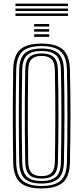

<svg xmlns="http://www.w3.org/2000/svg" viewBox="-20 -1052 468 1079"><path d="M213.8 7Q129.6 7 92.6 -27.1Q55.6 -61.2 54.2 -139.7Q53.2 -213.9 52.5 -277.8Q51.9 -341.8 51.9 -402.1Q51.9 -462.4 52.5 -525.3Q53.2 -588.1 54.2 -660.1Q55.6 -738.9 92.7 -772.9Q129.8 -807 213.8 -807Q295.8 -807 333.5 -773.4Q371.1 -739.7 373 -660.2Q374.5 -595.1 375.3 -533.1Q376.1 -471.1 376.1 -408.6Q376.1 -346 375.3 -279.7Q374.6 -213.3 373 -139.5Q371.1 -58.9 332.7 -25.9Q294.3 7 213.8 7ZM213.8 -6.8Q285.6 -6.8 320.2 -36.6Q354.7 -66.4 356.1 -140.1Q357.5 -208 358.2 -270.5Q358.8 -333.1 358.9 -394.9Q359 -456.6 358.4 -521.8Q357.7 -586.9 356.1 -659.7Q354.7 -732.5 320.7 -762.8Q286.6 -793.2 213.8 -793.2Q138.3 -793.2 105.4 -762Q72.6 -730.8 71.1 -659.7Q70 -599.8 69.3 -542.3Q68.7 -484.8 68.6 -423.9Q68.6 -363 69.1 -293.5Q69.6 -224 71.1 -140.1Q72.3 -66.1 107.1 -36.5Q142 -6.8 213.8 -6.8ZM213.8 -20.7Q147.7 -20.7 118.4 -48.4Q89.1 -76.1 87.9 -140.1Q86.9 -213.9 86.3 -277.8Q85.7 -341.7 85.7 -402Q85.7 -462.4 86.3 -525.2Q86.9 -588 87.9 -659.7Q89.1 -723.8 118.3 -751.5Q147.4 -779.3 213.8 -779.3Q277.7 -779.3 307.6 -752.2Q337.5 -725 339.2 -659.3Q340.6 -597.8 341.5 -536.1Q342.3 -474.5 342.3 -411Q342.3 -347.4 341.6 -280.2Q340.8 -213.1 339.2 -140.5Q337.7 -74.1 307 -47.4Q276.3 -20.7 213.8 -20.7ZM213.8 -34.6Q266.6 -34.6 293.8 -57.6Q321 -80.7 322.3 -140.9Q323.7 -207.5 324.4 -270.8Q325.1 -334.1 325.2 -396.7Q325.3 -459.4 324.6 -524.2Q323.9 -589.1 322.3 -658.9Q321 -718.3 294.5 -741.8Q268 -765.4 213.8 -765.4Q156.4 -765.4 131.2 -740.8Q106 -716.1 104.8 -659.3Q103.7 -594.6 103 -532.9Q102.4 -471.3 102.3 -409Q102.2 -346.7 102.9 -280.5Q103.5 -214.2 104.8 -140.5Q106 -84.1 131.2 -59.3Q156.3 -34.6 213.8 -34.6ZM213.8 -48.4Q165.6 -48.4 144.1 -70Q122.6 -91.6 121.8 -141.5Q120.2 -226.9 119.7 -311.8Q119.2 -396.7 119.7 -483Q120.2 -569.4 121.8 -658.9Q122.6 -710.8 145.4 -731.2Q168.3 -751.6 213.8 -751.6Q260.3 -751.6 282.3 -730.6Q304.2 -709.6 305.4 -658.6Q306.9 -595.3 307.7 -533.9Q308.5 -472.6 308.5 -410.2Q308.5 -347.7 307.8 -281.5Q307.1 -215.2 305.5 -141.8Q304.3 -90.2 282.1 -69.3Q259.9 -48.4 213.8 -48.4ZM213.8 -62.3Q251.3 -62.3 269.5 -80.2Q287.7 -98.2 288.5 -142.7Q289.5 -206.7 290.1 -268Q290.7 -329.3 290.8 -391.4Q290.8 -453.4 290.3 -519.1Q289.8 -584.7 288.5 -657.1Q287.7 -703.2 268.9 -720.4Q250 -737.7 213.8 -737.7Q175.8 -737.7 157.6 -719.9Q139.4 -702.2 138.6 -658.3Q137.2 -575.8 136.6 -494.1Q135.9 -412.3 136.4 -325.7Q136.8 -239 138.6 -141.5Q139.4 -99.1 157 -80.7Q174.6 -62.3 213.8 -62.3ZM172 -902.8V-917.3H256.4V-902.8ZM172 -845V-859.5H256.4V-845ZM172 -873.9V-888.4H256.4V-873.9ZM67 -1017.8V-1031.6H362V-1017.8ZM67 -962.3V-976.2H362V-962.3ZM67 -990V-1003.9H362V-990Z"/></svg>

Font: Big Shoulders Inline Text SC Thin
Style: Regular
Weight: 100
Designer: Patric King
Foundry: XO Type Co
Version: Version 2.002